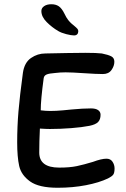

<svg xmlns="http://www.w3.org/2000/svg" viewBox="-20 -884 592 905"><path d="M283 -821Q293 -800 301.5 -789.5Q310 -779 317.5 -772.5Q325 -766 329 -763Q341 -753 345 -748Q349 -743 349 -737Q349 -728 344 -722.5Q339 -717 329 -717Q316 -717 292.5 -723Q269 -729 254 -738Q225 -755 200 -780Q175 -805 175 -832Q175 -846 188 -855Q201 -864 222 -864Q243 -864 257 -854.5Q271 -845 283 -821ZM520 -90Q520 -69 513.5 -60.5Q507 -52 489 -43Q447 -23 385 -11Q323 1 252 1Q163 1 121.5 -29Q80 -59 70.5 -101.5Q61 -144 61 -213Q61 -287 67 -358.5Q73 -430 88 -541Q95 -589 126 -610.5Q157 -632 194 -632Q225 -632 295 -634L382 -635Q436 -635 460 -632Q490 -626 504.5 -618.5Q519 -611 519 -593Q519 -573 505.5 -554Q492 -535 465 -535Q434 -535 376 -539Q318 -543 289 -543Q264 -543 240 -540Q212 -538 200 -533Q188 -528 186 -516Q172 -413 172 -364Q195 -361 217 -361Q245 -361 277 -364Q309 -367 318 -368Q371 -373 409 -373Q431 -373 442.5 -365Q454 -357 454 -343Q454 -321 442.5 -309Q431 -297 402 -291Q367 -284 315.5 -280Q264 -276 215 -276Q198 -276 168 -278Q165 -217 165 -165Q165 -94 259 -94Q309 -94 342 -101Q375 -108 418 -121Q458 -136 482 -136Q501 -136 510.5 -121.5Q520 -107 520 -90Z"/></svg>

Font: Itim
Style: Regular
Weight: 400
Designer: Suppakit Chalermlarp
Version: Version 1.002g